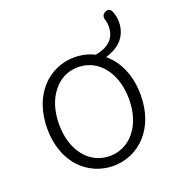

<svg xmlns="http://www.w3.org/2000/svg" viewBox="-131 -813 856 931"><g transform="rotate(-20 297.0 -347.0)"><path d="M168 -432C200 -473 245 -496 297 -496C350 -496 395 -473 427 -432C459 -392 478 -335 478 -266C478 -130 402 -38 297 -38C192 -38 117 -130 117 -266C117 -335 136 -392 168 -432ZM128 -60C172 -13 233 13 297 13C426 13 538 -89 538 -266C538 -369 500 -448 443 -495C501 -512 560 -551 560 -636C560 -654 556 -673 549 -690C542 -706 530 -711 515 -703C498 -695 495 -679 502 -662C505 -652 506 -641 506 -632C506 -570 469 -536 400 -523C369 -539 333 -547 297 -547C233 -547 172 -521 128 -473C84 -425 56 -355 56 -266C56 -178 84 -108 128 -60Z"/></g></svg>

Font: GenSenRounded2 TW L
Style: Regular
Weight: 300
Version: Version 2.100;PS 2.1;hotconv 16.6.51;makeotf.lib2.5.65220 DE